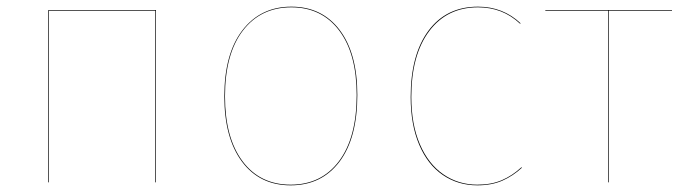

<svg xmlns="http://www.w3.org/2000/svg" viewBox="-20 -547 2051 576"><path d="M446 -515H127V0H125V-517H448V0H446Z M1052 -262Q1052 -133 998.5 -62Q945 9 852 9Q759 9 706 -62Q653 -133 653 -258Q653 -386 707.5 -456.5Q762 -527 854 -527Q946 -527 999 -457Q1052 -387 1052 -262ZM655 -258Q655 -134 707.5 -63.5Q760 7 852 7Q944 7 997 -63.5Q1050 -134 1050 -262Q1050 -386 997.5 -455.5Q945 -525 854 -525Q762 -525 708.5 -455Q655 -385 655 -258Z M1542 -477 1540 -476Q1488 -525 1414 -525Q1321 -525 1267.5 -453.5Q1214 -382 1214 -256Q1214 -174 1239.5 -114.5Q1265 -55 1310 -24Q1355 7 1412 7Q1454 7 1485.5 -6.5Q1517 -20 1544 -45L1546 -44Q1519 -19 1487 -5Q1455 9 1412 9Q1354 9 1308.5 -22Q1263 -53 1237.5 -113Q1212 -173 1212 -256Q1212 -383 1265.5 -455Q1319 -527 1414 -527Q1489 -527 1542 -477Z M1996 -515H1807V0H1805V-515H1616V-517H1996Z"/></svg>

Font: FiraGO Two
Style: Regular
Weight: 100
Designer: bBox Type
Foundry: bBox Type GmbH
Version: Version 1.001